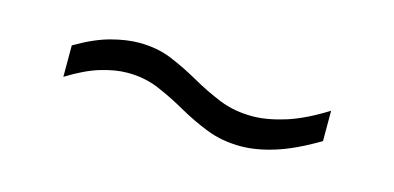

<svg xmlns="http://www.w3.org/2000/svg" viewBox="-30 -506 689 336"><g transform="rotate(15 314.0 -337.5)"><path d="M411 -273Q377 -273 349 -284Q321 -295 295.5 -309.5Q270 -324 244 -335Q218 -346 187 -346Q165 -346 138.5 -338Q112 -330 80 -310V-367Q114 -387 142 -394.5Q170 -402 193 -402Q226 -402 252.5 -391Q279 -380 304.5 -365.5Q330 -351 357 -340Q384 -329 417 -329Q443 -329 475.5 -339Q508 -349 548 -374V-319Q506 -294 472.5 -283.5Q439 -273 411 -273Z"/></g></svg>

Font: Stick No Bills ExtraLight Light
Style: Regular
Weight: 300
Version: Version 2.000